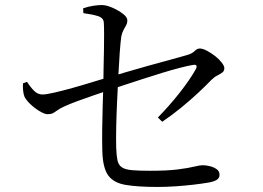

<svg xmlns="http://www.w3.org/2000/svg" viewBox="-20 -770 1040 760"><path d="M604 -30Q526 -30 478 -38Q430 -46 408.5 -75.5Q387 -105 385 -171Q384 -211 384.5 -259Q385 -307 386.5 -353Q388 -399 389 -431Q389 -464 390 -500Q391 -536 391.5 -571Q392 -606 392 -634.5Q392 -663 391 -680Q390 -699 368.5 -706Q347 -713 310 -718L309 -737Q329 -744 348.5 -747Q368 -750 383 -750Q401 -750 425 -739.5Q449 -729 466.5 -715.5Q484 -702 484 -690Q484 -678 479 -669.5Q474 -661 468.5 -650.5Q463 -640 460 -625Q457 -603 454 -562.5Q451 -522 448.5 -471.5Q446 -421 443.5 -368Q441 -315 440 -267Q439 -219 440 -184Q441 -154 445 -135.5Q449 -117 462 -108Q475 -99 501.5 -96.5Q528 -94 574 -94Q643 -94 685 -99.5Q727 -105 749 -110.5Q771 -116 782 -116Q796 -116 811.5 -112Q827 -108 838 -100Q849 -92 849 -78Q849 -64 836 -57Q823 -50 803 -47Q780 -43 746 -39Q712 -35 675 -32.5Q638 -30 604 -30ZM605 -305Q652 -353 692 -404Q732 -455 755 -496Q760 -505 757.5 -510Q755 -515 744 -513Q725 -510 692 -501.5Q659 -493 620 -481Q581 -469 541 -456Q501 -443 466 -431.5Q431 -420 408 -412Q384 -404 352 -393Q320 -382 288.5 -370.5Q257 -359 233 -348Q216 -340 206.5 -333Q197 -326 189.5 -322Q182 -318 168 -318Q157 -318 137.5 -329.5Q118 -341 101 -357Q84 -373 77 -387Q73 -397 71.5 -411.5Q70 -426 71 -440L87 -446Q102 -423 116 -409.5Q130 -396 148 -396Q163 -396 195.5 -403.5Q228 -411 267.5 -422Q307 -433 344 -444.5Q381 -456 404 -462Q433 -471 475.5 -483.5Q518 -496 564.5 -509Q611 -522 652 -533Q693 -544 720 -552Q741 -558 750.5 -568Q760 -578 771 -578Q782 -578 798.5 -569.5Q815 -561 831 -548.5Q847 -536 857.5 -522.5Q868 -509 868 -500Q868 -489 860 -483Q852 -477 840 -471Q828 -465 816 -453Q796 -432 765.5 -403.5Q735 -375 698.5 -345Q662 -315 622 -288Z"/></svg>

Font: Noto Serif JP ExtraLight
Style: Regular
Weight: 400
Version: Version 2.003-H1;hotconv 1.1.1;makeotfexe 2.6.0